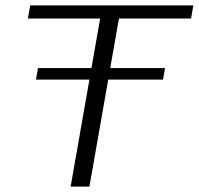

<svg xmlns="http://www.w3.org/2000/svg" viewBox="-20 -695 740 715"><path d="M114 -398.5 121.5 -441.5H320.5L353 -626H84L92.5 -675H700L691.5 -626H423L390.5 -441.5H594.5L587 -398.5H383L313 0H243L313 -398.5Z"/></svg>

Font: Anybody ExtraExpanded Light
Style: Italic
Weight: 300
Width: 8
Italic angle: -10°
Designer: Tyler Finck
Foundry: Etcetera Type Company
Version: Version 1.010; ttfautohint (v1.8.3) -l 8 -r 50 -G 200 -x 14 